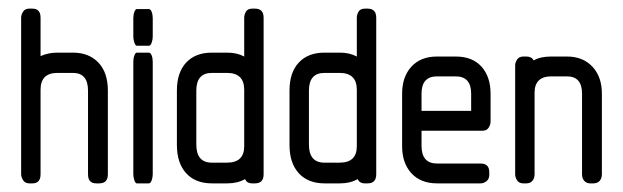

<svg xmlns="http://www.w3.org/2000/svg" viewBox="-20 -425 1444 445"><path d="M203 0Q184 0 184 -21V-215Q184 -256 149 -256H113Q74 -256 74 -217V-21Q74 0 55 0H48Q38 0 33.5 -7.5Q29 -15 29 -21V-384Q29 -391 33.5 -398Q38 -405 48 -405H55Q74 -405 74 -384V-295Q92 -303 113 -303H149Q186 -303 208 -280Q230 -257 230 -215V-21Q230 0 210 0Z M297 -319Q294 -319 291.5 -326Q289 -333 289 -340V-383Q289 -391 291.5 -397.5Q294 -404 297 -404H325Q329 -404 331.5 -397.5Q334 -391 334 -383V-340Q334 -333 331.5 -326Q329 -319 325 -319ZM297 0Q294 0 291.5 -7Q289 -14 289 -21V-282Q289 -290 291.5 -296.5Q294 -303 297 -303H325Q329 -303 331.5 -296.5Q334 -290 334 -282V-21Q334 -14 331.5 -7Q329 0 325 0Z M565 0Q552 0 548 -10Q531 0 507 0H471Q433 0 411.5 -23.5Q390 -47 390 -89V-215Q390 -257 411.5 -280Q433 -303 471 -303H507Q529 -303 546 -294V-384Q546 -391 550 -398Q554 -405 565 -405H571Q591 -405 591 -384V-21Q591 0 571 0ZM546 -217Q546 -256 506 -256H471Q435 -256 435 -215V-90Q435 -48 471 -48H506Q546 -48 546 -86Z M826 0Q813 0 809 -10Q792 0 768 0H732Q694 0 672.5 -23.5Q651 -47 651 -89V-215Q651 -257 672.5 -280Q694 -303 732 -303H768Q790 -303 807 -294V-384Q807 -391 811 -398Q815 -405 826 -405H832Q852 -405 852 -384V-21Q852 0 832 0ZM807 -217Q807 -256 767 -256H732Q696 -256 696 -215V-90Q696 -48 732 -48H767Q807 -48 807 -86Z M957 -122V-87Q957 -46 993 -46H1094Q1114 -46 1114 -26V-20Q1114 -10 1107.5 -5Q1101 0 1094 0H993Q955 0 933.5 -23.5Q912 -47 912 -86V-208Q912 -247 933.5 -270.5Q955 -294 993 -294H1036Q1075 -294 1096 -270.5Q1117 -247 1117 -208V-143Q1117 -136 1112.5 -129Q1108 -122 1098 -122ZM993 -248Q957 -248 957 -208V-168H1072V-208Q1072 -248 1036 -248Z M1348 0Q1339 0 1334 -6Q1329 -12 1329 -21V-208Q1329 -248 1294 -248H1258Q1219 -248 1219 -210V-21Q1219 -12 1214 -6Q1209 0 1200 0H1193Q1183 0 1178.5 -7Q1174 -14 1174 -21V-274Q1174 -280 1178.5 -287Q1183 -294 1193 -294H1200Q1212 -294 1217 -285Q1232 -294 1258 -294H1294Q1331 -294 1353 -270.5Q1375 -247 1375 -208V-21Q1375 -12 1370 -6Q1365 0 1355 0Z"/></svg>

Font: Chathura
Style: ExtraBold
Weight: 800
Designer: Appaji Ambarisha Darbha
Foundry: Aditya Fonts
Version: Version 1.001 2016